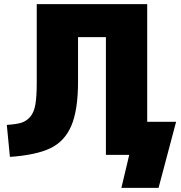

<svg xmlns="http://www.w3.org/2000/svg" viewBox="-20 -750 876 930"><path d="M693 -160H833L748 160H568L606 0H493V-570H358V-355Q358 -217 325.5 -141Q293 -65 224 -32Q155 1 28 10L13 -145Q59 -148 83.5 -155.5Q108 -163 126.5 -184.5Q145 -206 151.5 -244.5Q158 -283 158 -350V-730H693Z"/></svg>

Font: M PLUS 1p Black
Style: Regular
Weight: 900
Version: Version 1.061